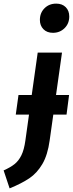

<svg xmlns="http://www.w3.org/2000/svg" viewBox="-85 -820 404 1059"><path d="M282 -188H209L189 -46Q178 35 148.5 85Q119 135 76.5 163.5Q34 192 -32 219L-65 120Q-27 103 -4.5 85Q18 67 33 36.5Q48 6 55 -45L75 -188H2L17 -296H90L123 -530H257L224 -296H296ZM135 -710Q135 -749 160.5 -774.5Q186 -800 225 -800Q258 -800 277.5 -780.5Q297 -761 297 -729Q297 -690 271 -664.5Q245 -639 207 -639Q174 -639 154.5 -659Q135 -679 135 -710Z"/></svg>

Font: Fira Sans Condensed SemiBold
Style: Italic
Weight: 600
Width: 3
Italic angle: -8°
Designer: bBox Type GmbH & Carrois Corporate GbR & Edenspiekermann AG
Foundry: bBox Type GmbH & Carrois Corporate GbR & Edenspiekermann AG
Version: Version 4.301